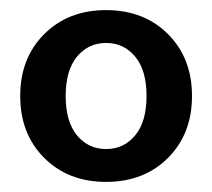

<svg xmlns="http://www.w3.org/2000/svg" viewBox="-20 -730 420 380"><path d="M312.5 -417.5Q265 -370 190 -370Q115 -370 67.5 -417.5Q20 -465 20 -540Q20 -615 67.5 -662.5Q115 -710 190 -710Q265 -710 312.5 -662.5Q360 -615 360 -540Q360 -465 312.5 -417.5ZM132.5 -462Q155 -435 190 -435Q225 -435 247.5 -462Q270 -489 270 -540Q270 -591 247.5 -618Q225 -645 190 -645Q155 -645 132.5 -618Q110 -591 110 -540Q110 -489 132.5 -462Z"/></svg>

Font: Scada
Style: Regular
Weight: 400
Designer: Jovanny Lemonad
Foundry: Jovanny Lemonad
Version: Version 4.100;PS 004.100;hotconv 1.0.88;makeotf.lib2.5.64775